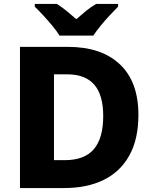

<svg xmlns="http://www.w3.org/2000/svg" viewBox="-20 -951 773 971"><path d="M680 -370Q680 -247 634 -164.5Q588 -82 504 -41Q420 0 305 0H81V-714H323Q493 -714 586.5 -625.5Q680 -537 680 -370ZM502 -364Q502 -471 456.5 -523Q411 -575 321 -575H253V-141H307Q407 -141 454.5 -196.5Q502 -252 502 -364ZM281 -771Q267 -794 244.5 -821Q222 -848 198.5 -873.5Q175 -899 156 -917V-931H268Q294 -914 317 -895.5Q340 -877 366 -854Q392 -877 416 -896.5Q440 -916 466 -931H577V-917Q560 -900 536 -874.5Q512 -849 489.5 -821.5Q467 -794 452 -771Z"/></svg>

Font: Noto Sans Thai Looped ExtraBold
Style: Regular
Weight: 800
Designer: Sasikarn Vongin, Ben Mitchell
Foundry: The Fontpad Ltd
Version: Version 1.001; ttfautohint (v1.8.4.7-5d5b)